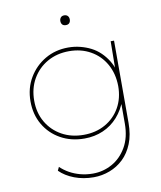

<svg xmlns="http://www.w3.org/2000/svg" viewBox="-101 -801 942 1121"><g transform="rotate(-10 370.0 -240.5)"><path d="M364 240Q302 240 249.5 220Q197 200 163 166L173 145Q196 167 224.5 183Q253 199 288 208.5Q323 218 363 218Q423 218 476 189Q529 160 562.5 102.5Q596 45 596 -38V-176L606 -178Q585 -119 548 -77.5Q511 -36 460.5 -14Q410 8 350 8Q271 8 209 -26.5Q147 -61 111.5 -121.5Q76 -182 76 -260Q76 -338 112.5 -399.5Q149 -461 210 -496.5Q271 -532 347 -532Q383 -532 417 -523.5Q451 -515 480.5 -500Q510 -485 534 -462Q558 -439 576 -410Q594 -381 604 -346L596 -349L598 -525H618V-37Q618 33 597 85Q576 137 540.5 171Q505 205 459 222.5Q413 240 364 240ZM349 -14Q421 -14 477 -45.5Q533 -77 564.5 -132.5Q596 -188 596 -260Q595 -334 563 -390.5Q531 -447 475 -478.5Q419 -510 348 -510Q276 -510 219.5 -478Q163 -446 130.5 -389.5Q98 -333 98 -260Q98 -188 130.5 -132.5Q163 -77 219.5 -45.5Q276 -14 349 -14ZM357 -663Q343 -663 336 -671Q329 -679 329 -692Q329 -704 336 -712.5Q343 -721 357 -721Q370 -721 377.5 -713Q385 -705 385 -692Q385 -679 378 -671Q371 -663 357 -663Z"/></g></svg>

Font: Lexend Exa Thin
Style: Regular
Weight: 250
Designer: Bonnie Shaver-Troup, Thomas Jockin
Foundry: Lexend
Version: Version 1.007